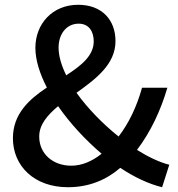

<svg xmlns="http://www.w3.org/2000/svg" viewBox="-20 -770 746 803"><path d="M225 -571C225 -629 259 -671 309 -671C353 -671 372 -637 372 -597C372 -537 320 -496 257 -455C237 -496 225 -535 225 -571ZM264 13C353 13 425 -18 483 -68C543 -28 604 0 658 13L688 -81C648 -91 601 -113 553 -143C611 -220 652 -308 680 -403H574C552 -324 519 -255 476 -199C411 -251 347 -316 300 -382C381 -440 463 -501 463 -598C463 -688 405 -750 307 -750C199 -750 128 -670 128 -570C128 -519 146 -462 176 -404C101 -354 34 -293 34 -192C34 -76 123 13 264 13ZM144 -199C144 -249 178 -288 223 -326C273 -254 337 -185 405 -127C366 -96 323 -77 278 -77C202 -77 144 -126 144 -199Z"/></svg>

Font: Noto Sans HK Medium
Style: Regular
Weight: 500
Designer: Ryoko NISHIZUKA 西塚涼子 (kana, bopomofo & ideographs); Paul D. Hunt (Latin, Greek & Cyrillic); Sandoll Communications 산돌커뮤니
Foundry: Adobe
Version: Version 2.002;hotconv 1.0.116;makeotfexe 2.5.65601